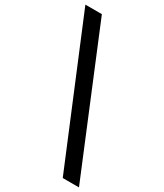

<svg xmlns="http://www.w3.org/2000/svg" viewBox="-268 -902 974 1139"><g transform="rotate(30 219.5 -333.0)"><path d="M474.4 146.5H363.2L-34.8 -811.5H78.1Z"/></g></svg>

Font: Reddit Sans
Style: Regular
Weight: 400
Designer: Stephen Hutchings
Foundry: Reddit
Version: Version 1.014